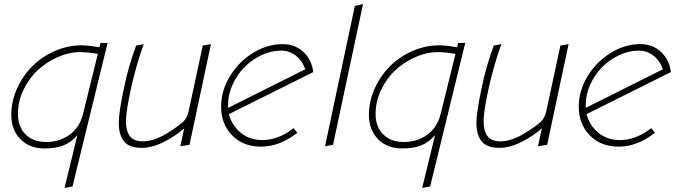

<svg xmlns="http://www.w3.org/2000/svg" viewBox="-20 -718 3326 940"><path d="M295.9 202.1 335 194.8 506.8 -507.8H472.2L466.8 -486.8Q409.7 -496.1 379.9 -496.1Q310.5 -496.1 246.6 -467.5Q182.6 -439 136.5 -392.1Q90.3 -345.2 62.7 -283Q35.2 -220.7 35.2 -155.8Q35.2 -82.5 79.6 -36.9Q124 8.8 198.2 8.8Q252 8.8 289.6 -5.6Q327.1 -20 358.9 -56.2ZM386.2 -159.2Q370.1 -94.7 321.5 -58.8Q272.9 -22.9 205.1 -22.9Q142.1 -22.9 105 -60.3Q67.9 -97.7 67.9 -160.2Q67.9 -220.7 94.7 -277.6Q121.6 -334.5 164.8 -374.5Q208 -414.6 263.2 -438.7Q318.4 -462.9 373 -462.9Q408.7 -462.9 459 -454.1Z M622.6 -291Q645.5 -395 683.6 -502L646.5 -495.1Q607.9 -391.1 587.9 -291Q561.5 -168.9 561.5 -116.2Q561.5 -58.1 586.9 -26.1Q612.3 5.9 672.9 5.9Q724.6 5.9 782.2 -23.2Q839.8 -52.2 881.8 -89.8L862.8 -2L907.7 -8.8L1012.7 -502L972.7 -495.1L903.8 -174.8Q895.5 -139.2 877.9 -123Q864.3 -110.8 845 -96.7Q825.7 -82.5 797.9 -65.4Q770 -48.3 738.8 -37.1Q707.5 -25.9 680.7 -25.9Q635.3 -25.9 616 -51.3Q596.7 -76.7 596.7 -123Q596.7 -132.8 597.4 -143.6Q598.1 -154.3 599.9 -167.2Q601.6 -180.2 603 -189.7Q604.5 -199.2 607.4 -215.3Q610.4 -231.4 611.8 -239Q613.3 -246.6 617.4 -265.9Q621.6 -285.2 622.6 -291Z M1257.3 0Q1348.6 0 1435.5 -67.9L1417.5 -90.8Q1343.3 -32.2 1263.7 -32.2Q1203.6 -32.2 1160.2 -66.7Q1116.7 -101.1 1100.6 -159.2L1513.7 -365.2Q1506.8 -424.3 1466.1 -463.1Q1425.3 -502 1363.8 -502Q1289.1 -502 1219.2 -459.2Q1149.4 -416.5 1106 -345.2Q1062.5 -273.9 1062.5 -195.8Q1062.5 -110.4 1116.7 -55.2Q1170.9 0 1257.3 0ZM1356.4 -470.2Q1396.5 -470.2 1428 -445.8Q1459.5 -421.4 1474.6 -378.9L1096.7 -189.9V-206.1Q1096.7 -254.9 1118.4 -303.2Q1140.1 -351.6 1175.8 -388.2Q1211.4 -424.8 1259.3 -447.5Q1307.1 -470.2 1356.4 -470.2Z M1717.3 -689 1571.3 -2 1610.4 -8.8 1757.3 -698.2Z M2046.9 202.1 2085.9 194.8 2257.8 -507.8H2223.1L2217.8 -486.8Q2160.6 -496.1 2130.9 -496.1Q2061.5 -496.1 1997.6 -467.5Q1933.6 -439 1887.5 -392.1Q1841.3 -345.2 1813.7 -283Q1786.1 -220.7 1786.1 -155.8Q1786.1 -82.5 1830.6 -36.9Q1875 8.8 1949.2 8.8Q2002.9 8.8 2040.5 -5.6Q2078.1 -20 2109.9 -56.2ZM2137.2 -159.2Q2121.1 -94.7 2072.5 -58.8Q2023.9 -22.9 1956.1 -22.9Q1893.1 -22.9 1856 -60.3Q1818.8 -97.7 1818.8 -160.2Q1818.8 -220.7 1845.7 -277.6Q1872.6 -334.5 1915.8 -374.5Q1959 -414.6 2014.2 -438.7Q2069.3 -462.9 2124 -462.9Q2159.7 -462.9 2210 -454.1Z M2373.5 -291Q2396.5 -395 2434.6 -502L2397.5 -495.1Q2358.9 -391.1 2338.9 -291Q2312.5 -168.9 2312.5 -116.2Q2312.5 -58.1 2337.9 -26.1Q2363.3 5.9 2423.8 5.9Q2475.6 5.9 2533.2 -23.2Q2590.8 -52.2 2632.8 -89.8L2613.8 -2L2658.7 -8.8L2763.7 -502L2723.6 -495.1L2654.8 -174.8Q2646.5 -139.2 2628.9 -123Q2615.2 -110.8 2595.9 -96.7Q2576.7 -82.5 2548.8 -65.4Q2521 -48.3 2489.7 -37.1Q2458.5 -25.9 2431.6 -25.9Q2386.2 -25.9 2366.9 -51.3Q2347.7 -76.7 2347.7 -123Q2347.7 -132.8 2348.4 -143.6Q2349.1 -154.3 2350.8 -167.2Q2352.5 -180.2 2354 -189.7Q2355.5 -199.2 2358.4 -215.3Q2361.3 -231.4 2362.8 -239Q2364.3 -246.6 2368.4 -265.9Q2372.6 -285.2 2373.5 -291Z M3008.3 0Q3099.6 0 3186.5 -67.9L3168.5 -90.8Q3094.2 -32.2 3014.6 -32.2Q2954.6 -32.2 2911.1 -66.7Q2867.7 -101.1 2851.6 -159.2L3264.6 -365.2Q3257.8 -424.3 3217 -463.1Q3176.3 -502 3114.7 -502Q3040 -502 2970.2 -459.2Q2900.4 -416.5 2856.9 -345.2Q2813.5 -273.9 2813.5 -195.8Q2813.5 -110.4 2867.7 -55.2Q2921.9 0 3008.3 0ZM3107.4 -470.2Q3147.5 -470.2 3179 -445.8Q3210.4 -421.4 3225.6 -378.9L2847.7 -189.9V-206.1Q2847.7 -254.9 2869.4 -303.2Q2891.1 -351.6 2926.8 -388.2Q2962.4 -424.8 3010.3 -447.5Q3058.1 -470.2 3107.4 -470.2Z"/></svg>

Font: Comic Neue Angular Light Italic
Style: Regular
Weight: 300
Italic angle: -12°
Designer: Craig Rozynski
Foundry: Craig Rozynski
Version: Version 2.003